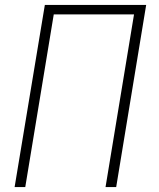

<svg xmlns="http://www.w3.org/2000/svg" viewBox="-20 -755 640 775"><path d="M39 0 161 -735H570L449 0H406L521 -697H197L82 0Z"/></svg>

Font: Iosevka Curly XLtExObl
Style: Regular
Weight: 200
Width: 7
Italic angle: -9°
Monospace: yes
Designer: Belleve Invis
Foundry: Belleve Invis
Version: Version 11.0.1; ttfautohint (v1.8.3)